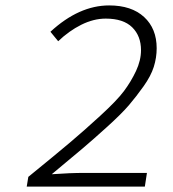

<svg xmlns="http://www.w3.org/2000/svg" viewBox="-20 -692 640 712"><path d="M79.1 0 85 -36.1Q187.5 -119.6 239 -163.1Q290.5 -206.5 351.8 -262.7Q413.1 -318.8 439.5 -354Q465.8 -389.2 484.4 -428.7Q502.9 -468.3 502.9 -505.9Q502.9 -558.6 470.2 -590.8Q437.5 -623 372.1 -623Q327.1 -623 281.2 -600.1Q235.4 -577.1 195.8 -539.1L167 -574.2Q272.9 -671.9 384.8 -671.9Q467.8 -671.9 514.4 -628.9Q561 -585.9 561 -513.2Q561 -478 550.3 -444.1Q539.6 -410.2 512.5 -372.1Q485.4 -334 458.3 -302.2Q431.2 -270.5 378.7 -222.9Q326.2 -175.3 285.6 -140.9Q245.1 -106.4 171.9 -45.9Q240.2 -50.8 293 -50.8H524.9L517.1 0Z"/></svg>

Font: Office Code Pro D Light Italic
Style: Regular
Weight: 300
Italic angle: -9°
Designer: Nathan Rutzky & Paul D. Hunt
Foundry: Adobe Systems Incorporated
Version: Version 1.004;PS 001.004;hotconv 1.0.70;makeotf.lib2.5.58329